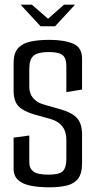

<svg xmlns="http://www.w3.org/2000/svg" viewBox="-20 -794 410 819"><path d="M68 -774H116L185 -714L253 -774H300L215 -682H153ZM191 5Q147 5 112.5 -1.5Q78 -8 58 -25.5Q38 -43 38 -75V-207L105 -216V-101Q105 -76 122.5 -62.5Q140 -49 187 -49Q234 -49 248.5 -64.5Q263 -80 263 -115V-199Q263 -266 197 -286L122 -307Q77 -321 57.5 -342.5Q38 -364 38 -409V-525Q38 -568 57.5 -589Q77 -610 111.5 -617Q146 -624 190 -624Q253 -624 291.5 -608Q330 -592 330 -544V-412L263 -401V-513Q263 -545 247.5 -558.5Q232 -572 187 -572Q142 -572 123.5 -556.5Q105 -541 105 -501V-424Q105 -395 121 -376Q137 -357 164 -349L244 -326Q290 -312 310 -288.5Q330 -265 330 -219V-97Q330 -54 313 -32Q296 -10 264.5 -2.5Q233 5 191 5Z"/></svg>

Font: Smooch Sans Medium
Style: Regular
Weight: 500
Designer: Robert E. Leuschke
Foundry: Robert E. Leuschke
Version: Version 1.010; ttfautohint (v1.8.3)